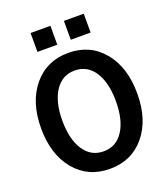

<svg xmlns="http://www.w3.org/2000/svg" viewBox="-179 -1138 1115 1279"><g transform="rotate(-20 378.5 -498.5)"><path d="M189.5 -879.9V-1013.7H330.1V-879.9ZM425.8 -879.9V-1013.7H566.4V-879.9ZM38.1 -392.6Q38.1 -578.1 131.8 -690.9Q225.6 -803.7 378.9 -803.7Q533.2 -803.7 626.5 -690.9Q719.7 -578.1 719.7 -392.6Q719.7 -207 626.5 -94.7Q533.2 17.6 378.9 17.6Q224.6 17.6 131.3 -94.7Q38.1 -207 38.1 -392.6ZM188.5 -392.6Q188.5 -260.7 238.8 -183.6Q289.1 -106.4 378.9 -106.4Q467.8 -106.4 518.1 -183.1Q568.4 -259.8 568.4 -392.6Q568.4 -524.4 518.6 -601.6Q468.8 -678.7 378.9 -678.7Q290 -678.7 239.3 -601.6Q188.5 -524.4 188.5 -392.6Z"/></g></svg>

Font: Gothic A1 ExtraBold
Style: Regular
Weight: 800
Designer: HanYang I&C Co.,Ltd.
Foundry: HanYang I&C Co.,Ltd.
Version: Version 2.50